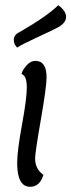

<svg xmlns="http://www.w3.org/2000/svg" viewBox="-20 -708 274 738"><path d="M116 -474Q159 -474 159 -411Q159 -374 137 -248Q115 -122 115 -99Q115 -58 147 -36Q133 10 96 10Q46 10 46 -81Q46 -128 64.5 -228.5Q83 -329 83 -371Q83 -418 63 -423Q65 -437 81 -455.5Q97 -474 116 -474ZM205 -604Q183 -592 122 -564Q61 -536 46 -525Q33 -538 33 -554Q33 -574 54 -584Q159 -644 204 -688Q234 -666 234 -643Q234 -621 205 -604Z"/></svg>

Font: Overlock
Style: Italic
Weight: 400
Designer: Dario Muhafara
Foundry: Dario Manuel Muhafara
Version: Version 1.001